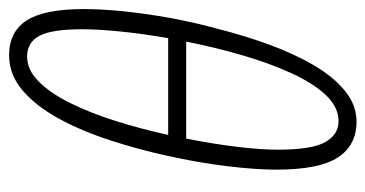

<svg xmlns="http://www.w3.org/2000/svg" viewBox="-215 -596 822 432"><g transform="rotate(-90 196.0 -380.0)"><path d="M138.2 11.2Q85 11.2 57.6 -31Q30.3 -73.2 30.3 -169.4Q30.3 -215.8 38.1 -280Q45.9 -344.2 61.5 -415Q75.7 -479.5 96.2 -542.7Q116.7 -606 144.5 -657.5Q172.4 -709 208 -739.7Q243.7 -770.5 287.6 -770.5Q340.8 -770.5 366.2 -730.7Q391.6 -690.9 391.6 -602.5Q391.6 -562.5 386.5 -512.2Q381.3 -461.9 371.6 -408.4Q361.8 -355 348.1 -304.7Q332.5 -242.7 311.8 -185.8Q291 -128.9 264.9 -84.5Q238.8 -40 207 -14.4Q175.3 11.2 138.2 11.2ZM108.4 -412.6H326.2Q335.9 -469.2 341.1 -519.8Q346.2 -570.3 346.2 -606.4Q346.2 -674.3 331.5 -702.1Q316.9 -730 284.7 -730Q254.9 -730 228.8 -704.1Q202.6 -678.2 180.4 -633.5Q158.2 -588.9 140.1 -531.7Q122.1 -474.6 108.4 -412.6ZM139.2 -29.3Q170.9 -29.3 197.8 -57.6Q224.6 -85.9 247.1 -134.8Q269.5 -183.6 287.4 -244.9Q305.2 -306.2 318.4 -372.1H100.1Q87.9 -309.6 81.5 -256.3Q75.2 -203.1 75.2 -167Q75.2 -88.9 92.3 -59.1Q109.4 -29.3 139.2 -29.3Z"/></g></svg>

Font: Open Sans Condensed Light
Style: Italic
Weight: 300
Width: 3
Italic angle: -12°
Designer: Monotype Design Team
Foundry: Monotype Imaging Inc.
Version: Version 3.000; ttfautohint (v1.8.4)